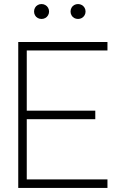

<svg xmlns="http://www.w3.org/2000/svg" viewBox="-20 -927 600 947"><path d="M70 -720H510V-678H112V-381H450V-339H112V-42H510V0H70ZM328 -870Q328 -880.5 332.8 -889Q337.5 -897.5 346 -902.2Q354.5 -907 365 -907Q375 -907 383.5 -902.2Q392 -897.5 397 -889Q402 -880.5 402 -870Q402 -860 397 -851.5Q392 -843 383.5 -838.2Q375 -833.5 365 -833.5Q354.5 -833.5 346 -838.2Q337.5 -843 332.8 -851.5Q328 -860 328 -870ZM148 -870Q148 -880.5 152.8 -889Q157.5 -897.5 166 -902.2Q174.5 -907 185 -907Q195 -907 203.5 -902.2Q212 -897.5 217 -889Q222 -880.5 222 -870Q222 -860 217 -851.5Q212 -843 203.5 -838.2Q195 -833.5 185 -833.5Q174.5 -833.5 166 -838.2Q157.5 -843 152.8 -851.5Q148 -860 148 -870Z"/></svg>

Font: Tap Sans
Style: Regular
Weight: 400
Designer: Tap Payments
Foundry: Tap Payments
Version: Version 1.001;Glyphs 3.1.2 (3151)